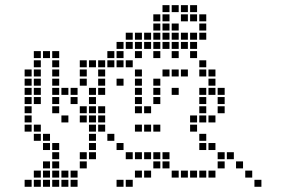

<svg xmlns="http://www.w3.org/2000/svg" viewBox="-20 -730 1111 746"><path d="M111.4 -31.4V-4.3H138.6V-31.4ZM75.7 -31.4V-4.3H102.9V-31.4ZM147.1 -31.4V-4.3H174.3V-31.4ZM182.9 -31.4V-4.3H210V-31.4ZM218.6 -31.4V-4.3H245.7V-31.4ZM254.3 -31.4V-4.3H281.4V-31.4ZM254.3 -67.1V-40H281.4V-67.1ZM182.9 -102.9V-75.7H210V-102.9ZM147.1 -102.9V-75.7H174.3V-102.9ZM147.1 -67.1V-40H174.3V-67.1ZM182.9 -67.1V-40H210V-67.1ZM218.6 -67.1V-40H245.7V-67.1ZM111.4 -67.1V-40H138.6V-67.1ZM182.9 -138.6V-111.4H210V-138.6ZM182.9 -174.3V-147.1H210V-174.3ZM147.1 -174.3V-147.1H174.3V-174.3ZM147.1 -210V-182.9H174.3V-210ZM111.4 -210V-182.9H138.6V-210ZM111.4 -245.7V-218.6H138.6V-245.7ZM75.7 -245.7V-218.6H102.9V-245.7ZM75.7 -281.4V-254.3H102.9V-281.4ZM75.7 -317.1V-290H102.9V-317.1ZM75.7 -352.9V-325.7H102.9V-352.9ZM75.7 -388.6V-361.4H102.9V-388.6ZM75.7 -424.3V-397.1H102.9V-424.3ZM75.7 -460V-432.9H102.9V-460ZM111.4 -460V-432.9H138.6V-460ZM111.4 -495.7V-468.6H138.6V-495.7ZM111.4 -531.4V-504.3H138.6V-531.4ZM147.1 -531.4V-504.3H174.3V-531.4ZM182.9 -531.4V-504.3H210V-531.4ZM182.9 -495.7V-468.6H210V-495.7ZM182.9 -460V-432.9H210V-460ZM182.9 -424.3V-397.1H210V-424.3ZM182.9 -388.6V-361.4H210V-388.6ZM111.4 -424.3V-397.1H138.6V-424.3ZM111.4 -388.6V-361.4H138.6V-388.6ZM111.4 -352.9V-325.7H138.6V-352.9ZM218.6 -388.6V-361.4H245.7V-388.6ZM254.3 -352.9V-325.7H281.4V-352.9ZM290 -317.1V-290H317.1V-317.1ZM290 -281.4V-254.3H317.1V-281.4ZM325.7 -281.4V-254.3H352.9V-281.4ZM325.7 -245.7V-218.6H352.9V-245.7ZM325.7 -210V-182.9H352.9V-210ZM325.7 -174.3V-147.1H352.9V-174.3ZM325.7 -138.6V-111.4H352.9V-138.6ZM290 -102.9V-75.7H317.1V-102.9ZM290 -138.6V-111.4H317.1V-138.6ZM254.3 -388.6V-361.4H281.4V-388.6ZM182.9 -352.9V-325.7H210V-352.9ZM218.6 -281.4V-254.3H245.7V-281.4ZM182.9 -317.1V-290H210V-317.1ZM397.1 -531.4V-504.3H424.3V-531.4ZM397.1 -495.7V-468.6H424.3V-495.7ZM361.4 -460V-432.9H388.6V-460ZM361.4 -424.3V-397.1H388.6V-424.3ZM361.4 -388.6V-361.4H388.6V-388.6ZM325.7 -388.6V-361.4H352.9V-388.6ZM325.7 -352.9V-325.7H352.9V-352.9ZM325.7 -317.1V-290H352.9V-317.1ZM361.4 -317.1V-290H388.6V-317.1ZM361.4 -281.4V-254.3H388.6V-281.4ZM361.4 -245.7V-218.6H388.6V-245.7ZM397.1 -210V-182.9H424.3V-210ZM432.9 -174.3V-147.1H460V-174.3ZM468.6 -138.6V-111.4H495.7V-138.6ZM504.3 -138.6V-111.4H531.4V-138.6ZM540 -138.6V-111.4H567.1V-138.6ZM575.7 -138.6V-111.4H602.9V-138.6ZM611.4 -138.6V-111.4H638.6V-138.6ZM611.4 -102.9V-75.7H638.6V-102.9ZM575.7 -102.9V-75.7H602.9V-102.9ZM540 -67.1V-40H567.1V-67.1ZM504.3 -67.1V-40H531.4V-67.1ZM468.6 -31.4V-4.3H495.7V-31.4ZM432.9 -31.4V-4.3H460V-31.4ZM647.1 -67.1V-40H674.3V-67.1ZM682.9 -67.1V-40H710V-67.1ZM718.6 -67.1V-40H745.7V-67.1ZM754.3 -67.1V-40H781.4V-67.1ZM790 -67.1V-40H817.1V-67.1ZM825.7 -102.9V-75.7H852.9V-102.9ZM825.7 -138.6V-111.4H852.9V-138.6ZM861.4 -138.6V-111.4H888.6V-138.6ZM897.1 -102.9V-75.7H924.3V-102.9ZM932.9 -67.1V-40H960V-67.1ZM968.6 -31.4V-4.3H995.7V-31.4ZM790 -174.3V-147.1H817.1V-174.3ZM754.3 -210V-182.9H781.4V-210ZM718.6 -245.7V-218.6H745.7V-245.7ZM754.3 -281.4V-254.3H781.4V-281.4ZM754.3 -317.1V-290H781.4V-317.1ZM754.3 -352.9V-325.7H781.4V-352.9ZM790 -424.3V-397.1H817.1V-424.3ZM790 -460V-432.9H817.1V-460ZM718.6 -567.1V-540H745.7V-567.1ZM825.7 -352.9V-325.7H852.9V-352.9ZM825.7 -317.1V-290H852.9V-317.1ZM790 -281.4V-254.3H817.1V-281.4ZM790 -388.6V-361.4H817.1V-388.6ZM825.7 -388.6V-361.4H852.9V-388.6ZM432.9 -495.7V-468.6H460V-495.7ZM504.3 -460V-432.9H531.4V-460ZM504.3 -424.3V-397.1H531.4V-424.3ZM504.3 -388.6V-361.4H531.4V-388.6ZM504.3 -352.9V-325.7H531.4V-352.9ZM504.3 -317.1V-290H531.4V-317.1ZM540 -317.1V-290H567.1V-317.1ZM575.7 -352.9V-325.7H602.9V-352.9ZM575.7 -388.6V-361.4H602.9V-388.6ZM432.9 -424.3V-397.1H460V-424.3ZM611.4 -460V-432.9H638.6V-460ZM647.1 -460V-432.9H674.3V-460ZM682.9 -460V-432.9H710V-460ZM575.7 -424.3V-397.1H602.9V-424.3ZM647.1 -388.6V-361.4H674.3V-388.6ZM575.7 -245.7V-218.6H602.9V-245.7ZM540 -245.7V-218.6H567.1V-245.7ZM504.3 -245.7V-218.6H531.4V-245.7ZM361.4 -495.7V-468.6H388.6V-495.7ZM290 -495.7V-468.6H317.1V-495.7ZM325.7 -495.7V-468.6H352.9V-495.7ZM290 -460V-432.9H317.1V-460ZM290 -424.3V-397.1H317.1V-424.3ZM432.9 -567.1V-540H460V-567.1ZM468.6 -567.1V-540H495.7V-567.1ZM468.6 -602.9V-575.7H495.7V-602.9ZM504.3 -602.9V-575.7H531.4V-602.9ZM575.7 -638.6V-611.4H602.9V-638.6ZM611.4 -638.6V-611.4H638.6V-638.6ZM647.1 -638.6V-611.4H674.3V-638.6ZM682.9 -602.9V-575.7H710V-602.9ZM718.6 -602.9V-575.7H745.7V-602.9ZM754.3 -602.9V-575.7H781.4V-602.9ZM754.3 -638.6V-611.4H781.4V-638.6ZM754.3 -674.3V-647.1H781.4V-674.3ZM718.6 -674.3V-647.1H745.7V-674.3ZM718.6 -710V-682.9H745.7V-710ZM682.9 -710V-682.9H710V-710ZM647.1 -710V-682.9H674.3V-710ZM611.4 -710V-682.9H638.6V-710ZM611.4 -674.3V-647.1H638.6V-674.3ZM575.7 -674.3V-647.1H602.9V-674.3ZM647.1 -602.9V-575.7H674.3V-602.9ZM647.1 -567.1V-540H674.3V-567.1ZM682.9 -567.1V-540H710V-567.1ZM611.4 -567.1V-540H638.6V-567.1ZM611.4 -602.9V-575.7H638.6V-602.9ZM575.7 -602.9V-575.7H602.9V-602.9ZM540 -602.9V-575.7H567.1V-602.9ZM575.7 -567.1V-540H602.9V-567.1ZM540 -567.1V-540H567.1V-567.1ZM504.3 -567.1V-540H531.4V-567.1ZM575.7 -531.4V-504.3H602.9V-531.4ZM647.1 -531.4V-504.3H674.3V-531.4ZM504.3 -531.4V-504.3H531.4V-531.4ZM468.6 -495.7V-468.6H495.7V-495.7ZM432.9 -531.4V-504.3H460V-531.4ZM682.9 -674.3V-647.1H710V-674.3ZM718.6 -531.4V-504.3H745.7V-531.4ZM754.3 -495.7V-468.6H781.4V-495.7ZM754.3 -174.3V-147.1H781.4V-174.3ZM718.6 -281.4V-254.3H745.7V-281.4ZM754.3 -388.6V-361.4H781.4V-388.6ZM754.3 -460V-432.9H781.4V-460Z"/></svg>

Font: Gossip Icons Med Square
Style: Regular
Weight: 400
Designer: Deborah Khodanovich
Version: Version 1.001;Glyphs 3.3.1 (3343)